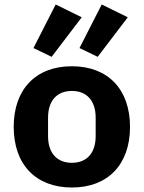

<svg xmlns="http://www.w3.org/2000/svg" viewBox="-20 -823 640 855"><path d="M300 12C461 12 559 -91 559 -258C559 -425 461 -528 300 -528C139 -528 41 -425 41 -258C41 -91 139 12 300 12ZM300 -98C234 -98 194 -141 194 -217V-299C194 -375 234 -418 300 -418C366 -418 406 -375 406 -299V-217C406 -141 366 -98 300 -98ZM344 -746 228 -803 129 -609 210 -570ZM549 -746 433 -803 334 -609 415 -570Z"/></svg>

Font: IBM Plex Mono
Style: Bold
Weight: 700
Monospace: yes
Designer: Mike Abbink, Paul van der Laan, Pieter van Rosmalen
Foundry: Bold Monday
Version: Version 2.004